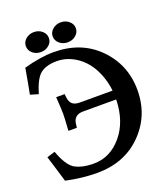

<svg xmlns="http://www.w3.org/2000/svg" viewBox="-157 -991 957 1102"><g transform="rotate(-20 321.0 -440.0)"><path d="M491.7 -356.9H289.6Q232.4 -356.9 226.6 -302.7L224.1 -281.2H172.4Q177.7 -360.8 177.7 -383.8Q177.7 -407.2 172.4 -486.8H224.1L226.6 -465.3Q229.5 -438 244.6 -424.8Q259.8 -411.6 289.6 -411.6H489.7Q482.9 -471.2 460.9 -522Q439 -572.8 406.2 -607.2Q373.5 -641.6 332.3 -660.9Q291 -680.2 246.1 -680.2Q180.7 -680.2 144.5 -651.4Q110.8 -624.5 84.5 -537.1L35.6 -551.8Q46.4 -605 64 -706.5Q166 -734.9 246.1 -734.9Q412.1 -734.9 517.1 -630.4Q625 -522.5 625 -366.7Q625 -209 517.1 -102.1Q412.1 2.4 246.1 2.4Q155.3 2.4 56.2 -19Q51.8 -34.2 34.7 -90.6Q17.6 -147 7.3 -180.2L56.6 -195.3Q87.4 -109.9 126.5 -82.5Q170.9 -54.7 246.1 -54.7Q346.7 -54.7 417.7 -139.2Q488.8 -223.6 491.7 -356.9ZM129.4 -777.6Q108.9 -795.4 108.9 -820.8Q108.9 -846.2 129.4 -864Q149.9 -881.8 179.2 -881.8Q208.5 -881.8 229 -864Q249.5 -846.2 249.5 -820.8Q249.5 -795.4 229 -777.6Q208.5 -759.8 179.2 -759.8Q149.9 -759.8 129.4 -777.6ZM343.3 -881.8Q372.6 -881.8 393.3 -864Q414.1 -846.2 414.1 -820.8Q414.1 -795.4 393.3 -777.6Q372.6 -759.8 343.3 -759.8Q314.5 -759.8 293.7 -777.6Q272.9 -795.4 272.9 -820.8Q272.9 -846.2 293.7 -864Q314.5 -881.8 343.3 -881.8Z"/></g></svg>

Font: Flanker
Style: Bold
Weight: 700
Designer: Flanker
Foundry: Flanker
Version: Version 2.021